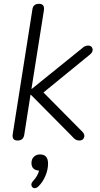

<svg xmlns="http://www.w3.org/2000/svg" viewBox="-20 -731 524 1007"><path d="M72 6Q41 6 47 -29L150 -682Q154 -711 185 -711Q216 -711 210 -675L145 -265H147L407 -475Q417 -484 424.5 -488Q432 -492 443 -492Q460 -492 465 -476.5Q470 -461 453 -446L208 -246L413 -39Q427 -24 420.5 -9Q414 6 397 6Q385 6 376.5 1Q368 -4 357 -17L142 -234H140L107 -23Q102 6 72 6ZM181 247Q169 258 158.5 255.5Q148 253 145 242Q142 231 153 219Q178 192 185 164Q145 161 145 124Q145 104 157.5 91.5Q170 79 190 79Q232 79 232 127Q232 159 218 192Q204 225 181 247Z"/></svg>

Font: Nunito Light
Style: Italic
Weight: 300
Italic angle: -9°
Designer: Vernon Adams
Foundry: Vernon Adams
Version: Version 3.601; ttfautohint (v1.8.2.53-6de2)